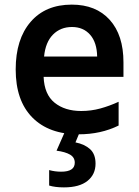

<svg xmlns="http://www.w3.org/2000/svg" viewBox="-20 -572 603 832"><path d="M321 10Q192 10 120 -63Q48 -136 48 -271Q48 -402 112.5 -477Q177 -552 291 -552Q396 -552 455.5 -486Q515 -420 515 -302V-239H169Q172 -163 216.5 -127Q261 -91 332 -91Q375 -91 415 -102Q455 -113 494 -131V-28Q417 10 321 10ZM401 -327Q400 -388 370.5 -421.5Q341 -455 292 -455Q242 -455 209.5 -422Q177 -389 171 -327ZM257 240Q219 240 193 232V165Q218 172 245 172Q304 172 304 133Q304 110 283.5 98Q263 86 225 81L262 -3H327L307 45Q347 53 370.5 74.5Q394 96 394 137Q394 184 359 212Q324 240 257 240Z"/></svg>

Font: Noto Sans Mono SemiCondensed SemiBold
Style: Regular
Weight: 600
Width: 4
Designer: Monotype Design Team
Foundry: Monotype Imaging Inc.
Version: Version 2.014; ttfautohint (v1.8.4.7-5d5b)